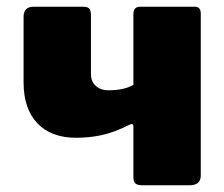

<svg xmlns="http://www.w3.org/2000/svg" viewBox="-20 -550 666 570"><path d="M402 0Q387 0 381.5 -6Q376 -12 376 -25V-175Q376 -186 363 -179Q319 -157 282.5 -149Q246 -141 206 -141Q132 -141 91 -184Q50 -227 50 -306V-500Q50 -530 80 -530H227Q240 -530 245 -524.5Q250 -519 250 -505V-330Q250 -315 256.5 -304.5Q263 -294 274.5 -288Q286 -282 302 -282Q325 -282 343.5 -286Q362 -290 376 -298V-507Q376 -530 395 -530H558Q576 -530 576 -510V-29Q576 0 543 0Z"/></svg>

Font: Libre Franklin Black
Style: Regular
Weight: 900
Designer: Pablo Impallari, Rodrigo Fuenzalida, Nhung Nguyen
Foundry: Impallari Type
Version: Version 3.000